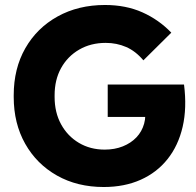

<svg xmlns="http://www.w3.org/2000/svg" viewBox="-20 -735 788 770"><path d="M396 15Q290 15 208.5 -31Q127 -77 81 -158.5Q35 -240 35 -346V-353Q35 -460 81.5 -541.5Q128 -623 211 -669Q294 -715 401 -715Q485 -715 551 -685.5Q617 -656 667 -604L555 -493Q524 -530 486 -546.5Q448 -563 404 -563Q344 -563 297.5 -536Q251 -509 225 -462Q199 -415 199 -353V-346Q199 -284 225 -236.5Q251 -189 296.5 -162Q342 -135 400 -135Q440 -135 472.5 -148Q505 -161 527 -184Q549 -207 558 -239Q567 -271 559 -308L628 -266H412V-396H718Q730 -302 712.5 -226.5Q695 -151 652 -97Q609 -43 544 -14Q479 15 396 15Z"/></svg>

Font: SUSE ExtraBold
Style: Regular
Weight: 800
Designer: Rene Bieder
Foundry: SUSE
Version: Version 1.000